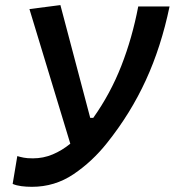

<svg xmlns="http://www.w3.org/2000/svg" viewBox="-20 -718 681 748"><path d="M104.5 9.8Q82.5 9.8 63.5 7.3Q44.4 4.9 29.3 -1.5L47.4 -109.9Q59.1 -106.4 72.3 -103.8Q85.4 -101.1 108.4 -101.1Q148.9 -101.1 185.3 -116.5Q221.7 -131.8 253.9 -158.2L94.7 -682.6L215.3 -698.2L331.5 -258.8H343.3Q410.2 -353 452.6 -461.4Q495.1 -569.8 518.6 -692.9H640.6Q607.9 -535.6 548.3 -405.8Q488.8 -275.9 397 -161.1Q339.4 -88.4 266.4 -39.3Q193.4 9.8 104.5 9.8Z"/></svg>

Font: Cascadia Code PL SemiBold
Style: Italic
Weight: 600
Italic angle: -10°
Monospace: yes
Designer: Aaron Bell
Foundry: Saja Typeworks
Version: Version 2404.023; ttfautohint (v1.8.4)